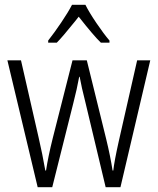

<svg xmlns="http://www.w3.org/2000/svg" viewBox="-20 -785 661 805"><path d="M339 -352Q321 -423 314 -463H312Q303 -413 287 -351L199 0H138L11 -532H68L142 -208Q158 -139 170 -70H173Q182 -129 201 -205L284 -532H344L425 -203Q443 -129 452 -70H455Q459 -108 478 -193L555 -532H610L485 0H423ZM439 -615V-606H403Q372 -636 310 -715L295 -696Q241 -629 218 -606H182V-615Q208 -648 237 -691Q266 -734 282 -765H338Q354 -733 384.5 -688Q415 -643 439 -615Z"/></svg>

Font: Noto Sans Display Light Narrow
Style: Regular
Weight: 300
Width: 4
Designer: Monotype Design team
Foundry: Monotype Imaging Inc.
Version: Version 1.000